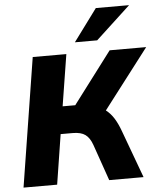

<svg xmlns="http://www.w3.org/2000/svg" viewBox="-61 -994 880 1047"><g transform="rotate(-5 379.0 -470.5)"><path d="M25 0 137 -705H321L276 -423H345L558 -705H758L509 -380Q535 -360 553.5 -330Q572 -300 587 -258L682 0H494L425 -198Q411 -238 387 -255.5Q363 -273 318 -273H252L209 0ZM373 -765 503 -941H685L495 -765Z"/></g></svg>

Font: Nunito Sans Black
Style: Italic
Weight: 900
Italic angle: -9°
Designer: Vernon Adams
Foundry: Vernon Adams
Version: Version 3.006; ttfautohint (v1.8.3)